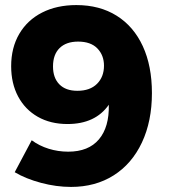

<svg xmlns="http://www.w3.org/2000/svg" viewBox="-20 -729 669 757"><path d="M249 -131Q329 -131 370 -179.5Q411 -228 409 -316Q356 -240 246 -240Q179 -240 129 -268.5Q79 -297 51.5 -348.5Q24 -400 24 -468Q24 -541 56 -595.5Q88 -650 146 -679.5Q204 -709 281 -709Q373 -709 440 -667Q507 -625 543 -547Q579 -469 579 -362Q579 -251 539.5 -167Q500 -83 428 -37.5Q356 8 260 8Q202 8 142 -8Q82 -24 38 -50L105 -176Q135 -154 172 -142.5Q209 -131 249 -131ZM189 -467Q189 -422 214 -396.5Q239 -371 285 -371Q335 -371 362.5 -398.5Q390 -426 390 -470Q390 -511 364 -538Q338 -565 288 -565Q241 -565 215 -539.5Q189 -514 189 -467Z"/></svg>

Font: Gontserrat
Style: Bold
Weight: 700
Designer: Julieta Ulanovsky
Foundry: Julieta Ulanovsky
Version: Version 6.001